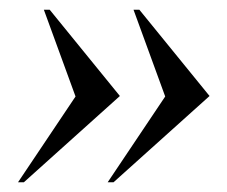

<svg xmlns="http://www.w3.org/2000/svg" viewBox="-20 -444 466 394"><path d="M226 -247 29 -70H17L135 -246L70 -424H82ZM410 -247 213 -70H201L319 -246L254 -424H266Z"/></svg>

Font: Spectral Medium
Style: Italic
Weight: 500
Italic angle: -10°
Designer: Jean-Baptiste Levee
Foundry: Production Type
Version: Version 2.001